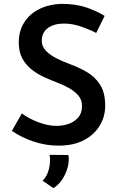

<svg xmlns="http://www.w3.org/2000/svg" viewBox="-20 -752 622 1002"><path d="M482 -580Q443 -600 399.5 -614.5Q356 -629 315 -629Q261 -629 229.5 -605.5Q198 -582 198 -539Q198 -509 220 -486.5Q242 -464 276 -447Q310 -430 348 -416Q392 -400 433.5 -376Q475 -352 502 -310.5Q529 -269 529 -200Q529 -143 500 -95.5Q471 -48 417 -20Q363 8 286 8Q218 8 154.5 -13.5Q91 -35 42 -69L94 -160Q130 -133 180.5 -114Q231 -95 275 -95Q306 -95 336.5 -105Q367 -115 387.5 -138Q408 -161 408 -199Q408 -230 390 -252Q372 -274 343.5 -290.5Q315 -307 281 -320Q247 -333 211.5 -349Q176 -365 146 -388.5Q116 -412 97 -446Q78 -480 78 -530Q78 -590 106 -634.5Q134 -679 183.5 -704Q233 -729 298 -732Q375 -732 429.5 -713.5Q484 -695 526 -669ZM259 230 202 191Q225 170 235 131.5Q245 93 239 56L337 57Q342 85 334 118Q326 151 307 181Q288 211 259 230Z"/></svg>

Font: Synthetic SemiBold
Style: Regular
Weight: 600
Designer: Santiago Orozco
Foundry: Typemade
Version: Version 2.000; ttfautohint (v1.8.4.7-5d5b)